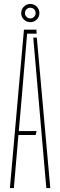

<svg xmlns="http://www.w3.org/2000/svg" viewBox="-20 -950 304 970"><path d="M30 0 101 -800H164L165 -780H117L90 -460L75 -288H165L160 -268H73L50 0ZM214 0 174 -461 148 -760H166L234 0ZM133 -838Q114.5 -838 100.8 -851.2Q87 -864.5 87 -884Q87 -903 100.8 -916.5Q114.5 -930 133 -930Q152 -930 165.5 -916.5Q179 -903 179 -884Q179 -864.5 165.5 -851.2Q152 -838 133 -838ZM133 -857Q144.5 -857 152.2 -865Q160 -873 160 -884Q160 -895.5 152.2 -903.2Q144.5 -911 133 -911Q122 -911 114 -903.2Q106 -895.5 106 -884Q106 -873 114 -865Q122 -857 133 -857Z"/></svg>

Font: Big Shoulders Stencil Display SC Thin
Style: Regular
Weight: 100
Designer: Patric King
Foundry: XO Type Co
Version: Version 2.001